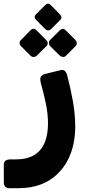

<svg xmlns="http://www.w3.org/2000/svg" viewBox="-68 -736 449 1008"><path d="M-17 252Q-34 252 -41 243.5Q-48 235 -48 220V129Q-48 114 -39 107.5Q-30 101 -14 101H11Q75 101 112.5 77.5Q150 54 167 12Q184 -30 184 -88Q184 -137 173 -191Q162 -245 146 -301Q141 -324 146.5 -333.5Q152 -343 170 -348L247 -367Q262 -371 271 -365Q280 -359 285 -339Q302 -276 314.5 -205.5Q327 -135 327 -71Q327 22 292.5 95Q258 168 191.5 210Q125 252 27 252ZM200 -583Q193 -576 184.5 -576.5Q176 -577 169 -584L121 -632Q107 -647 121 -661L169 -709Q184 -724 199 -709L246 -661Q262 -645 248 -631ZM124 -443Q118 -437 108.5 -437Q99 -437 92 -444L42 -494Q35 -501 35 -510.5Q35 -520 42 -526L92 -577Q108 -593 124 -577L174 -526Q182 -519 182.5 -509.5Q183 -500 175 -493ZM278 -443Q271 -436 262 -437Q253 -438 246 -444L195 -494Q189 -501 189 -511Q189 -521 195 -526L246 -577Q262 -592 277 -577L328 -526Q334 -520 335 -510.5Q336 -501 328 -493Z"/></svg>

Font: Rubik
Style: Bold Italic
Weight: 700
Italic angle: -12°
Designer: Hubert and Fischer
Foundry: Hubert and Fischer
Version: Version 2.300;gftools[0.9.30]